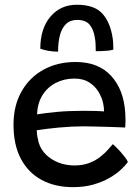

<svg xmlns="http://www.w3.org/2000/svg" viewBox="-20 -795 592 810"><path d="M519.5 -111.5Q509.5 -97.5 490 -79.2Q470.5 -61 441.5 -44.2Q412.5 -27.5 374 -16.5Q335.5 -5.5 287 -5.5Q212 -5.5 155.5 -36Q99 -66.5 68 -125.2Q37 -184 37 -268.5Q37 -349.5 70.8 -409Q104.5 -468.5 163.5 -501Q222.5 -533.5 299 -533.5Q395 -533.5 448.8 -475Q502.5 -416.5 508.5 -318Q509.5 -302 509.5 -287.2Q509.5 -272.5 508 -257Q501.5 -257.5 481.2 -258.2Q461 -259 434 -259.8Q407 -260.5 379.8 -261.2Q352.5 -262 333 -262Q282.5 -262 229.5 -257Q176.5 -252 135 -245.5Q135.5 -232.5 137.5 -220Q139.5 -207.5 142.5 -196Q151 -165.5 173.5 -143.2Q196 -121 227.2 -109Q258.5 -97 293.5 -97Q330.5 -97 358 -108Q385.5 -119 405.2 -135Q425 -151 437.2 -165.5Q449.5 -180 456 -187Q459 -184.5 467.8 -176.2Q476.5 -168 486.8 -156.5Q497 -145 506.2 -133.2Q515.5 -121.5 519.5 -111.5ZM136.5 -312.5Q172.5 -318.5 221.2 -323Q270 -327.5 332 -327.5Q364.5 -327.5 387.2 -326.8Q410 -326 419 -325Q419 -341.5 415 -360Q409.5 -385 395 -408.5Q380.5 -432 355.8 -447.8Q331 -463.5 293.5 -463.5Q250.5 -463.5 215.2 -445.2Q180 -427 159 -393.2Q138 -359.5 136.5 -312.5ZM150 -589.5Q150 -674 192.5 -724.5Q235 -775 304.5 -775Q376.5 -775 410.5 -739Q444.5 -703 455 -636Q457 -624.5 457.5 -612Q458 -599.5 458 -585.5Q448 -582.5 434.8 -581.2Q421.5 -580 408.2 -579.5Q395 -579 384 -579Q384 -595.5 383.2 -610Q382.5 -624.5 380 -637Q374.5 -671.5 357.8 -691.2Q341 -711 305.5 -711Q276.5 -711 258.8 -694Q241 -677 233 -647Q225 -617 225 -577Q202.5 -577 182 -581Q161.5 -585 150 -589.5Z"/></svg>

Font: Grandstander Thin
Style: Regular
Weight: 400
Version: Version 1.200